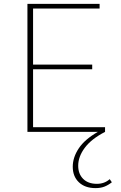

<svg xmlns="http://www.w3.org/2000/svg" viewBox="-20 -678 620 987"><path d="M555 259Q536 274 516.5 281.5Q497 289 471 289Q417 289 385.5 259Q354 229 354 179Q354 131 385 84.5Q416 38 483 0H121V-658H492V-634H150V-346H454V-322H150V-24H520V0Q450 36 416 81.5Q382 127 382 174Q382 216 407.5 241.5Q433 267 478 267Q517 267 544 243Z"/></svg>

Font: Ysabeau Infant Extralight
Style: Regular
Weight: 200
Designer: Christian Thalmann (Catharsis Fonts)
Version: Version 0.003